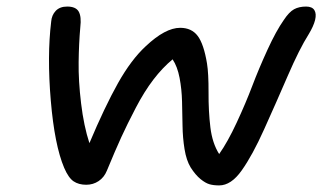

<svg xmlns="http://www.w3.org/2000/svg" viewBox="-20 -664 985 586"><path d="M648.9 -98.1Q631.8 -98.1 619.6 -101.6Q607.4 -105 592 -117.4Q576.7 -129.9 562 -152.8Q548.8 -174.3 543.2 -209Q537.6 -243.7 537.1 -280.5Q536.6 -317.4 535.6 -354.5Q534.7 -391.6 528.1 -426.3Q521.5 -460.9 506.8 -482.9Q476.1 -457.5 448.2 -421.1Q420.4 -384.8 394.3 -334.7Q368.2 -284.7 350.1 -245.1Q332 -205.6 306.2 -143.1Q297.9 -122.6 281 -111.3Q264.2 -100.1 243.2 -100.1Q220.2 -100.1 204.6 -110.6Q189 -121.1 175.8 -151.9Q146.5 -221.2 135 -357.2Q123.5 -493.2 136.2 -598.1Q137.7 -617.7 150.1 -630.9Q162.6 -644 185.1 -644Q211.4 -644 220.2 -628.7Q229 -613.3 225.1 -581.1Q220.7 -531.2 220 -474.4Q219.2 -417.5 227.5 -348.4Q235.8 -279.3 252.9 -227.1Q299.8 -338.4 340.1 -410.2Q380.4 -481.9 424.8 -522.9Q484.4 -579.1 529.8 -579.1Q564.9 -579.1 583.5 -554.2Q602.1 -529.3 611.8 -470.2Q616.7 -440.4 616.5 -382.1Q616.2 -323.7 622.1 -275.4Q627.9 -227.1 648.9 -193.8Q674.8 -230.5 702.4 -289.8Q730 -349.1 750 -401.9Q770 -454.6 796.4 -512.2Q822.8 -569.8 846.2 -603Q862.3 -627.4 877.4 -635.7Q892.6 -644 914.1 -644Q932.6 -644 939.5 -633.1Q946.3 -622.1 941.7 -603Q937 -584 921.9 -559.1Q894 -515.1 858.4 -432.9Q822.8 -350.6 786.6 -270.3Q750.5 -189.9 717.8 -144Q685.5 -98.1 648.9 -98.1Z"/></svg>

Font: Shantell Sans Irregular Bouncy
Style: Italic
Weight: 400
Italic angle: -11.31°
Designer: Stephen Nixon, Anya Danilova, Shantell Martin
Foundry: Arrow Type
Version: Version 1.006;[9816181b4]